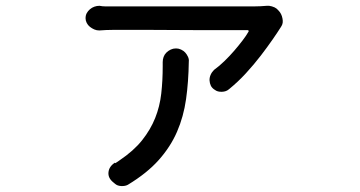

<svg xmlns="http://www.w3.org/2000/svg" viewBox="-20 -568 1240 662"><path d="M940 -532Q951 -521 954 -504Q957 -489 951 -479L948 -474Q938 -458 920 -432Q902 -406 879 -376Q856 -346 828 -315.5Q800 -285 769 -260Q760 -252 745 -251.5Q730 -251 721 -258Q711 -264 707 -272.5Q703 -281 702.5 -290.5Q702 -300 706 -309.5Q710 -319 718 -327Q736 -340 754 -357.5Q772 -375 787.5 -393Q803 -411 816 -428Q829 -445 837 -459Q838 -461 837 -462.5Q836 -464 834 -464H690Q642 -464 590 -464.5Q538 -465 493 -465H371Q360 -465 347 -464.5Q334 -464 322 -463Q313 -463 305 -466.5Q297 -470 290 -475.5Q283 -481 279 -489Q275 -497 275 -505Q275 -515 279 -522.5Q283 -530 290 -536Q297 -542 305.5 -545Q314 -548 323 -548Q329 -547 333 -546.5Q337 -546 342 -546H859Q867 -546 878 -546.5Q889 -547 900 -548Q907 -549 917.5 -546Q928 -543 934 -538ZM588 -401Q596 -401 604.5 -397Q613 -393 618.5 -387Q624 -381 628 -372.5Q632 -364 631 -356Q630 -286 621.5 -226Q613 -166 590.5 -114Q568 -62 527.5 -16.5Q487 29 421 69Q412 74 398.5 73.5Q385 73 377 66L371 61Q352 46 354 26Q356 6 376 -7H377L376 -6Q377 -5 379.5 -6.5Q382 -8 392 -15Q441 -48 470 -84.5Q499 -121 515 -161Q531 -201 536 -245.5Q541 -290 541 -339V-354Q541 -363 544 -371.5Q547 -380 553.5 -386.5Q560 -393 568.5 -397Q577 -401 586 -401Z"/></svg>

Font: Maple Mono NF CN
Style: Regular
Weight: 400
Monospace: yes
Designer: subframe7536
Version: Version 7.000